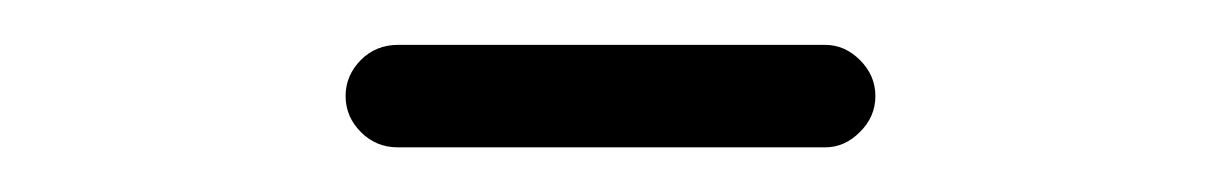

<svg xmlns="http://www.w3.org/2000/svg" viewBox="-20 -565 540 86"><path d="M158.2 -499Q148.4 -499 141.6 -505.9Q134.8 -512.7 134.8 -522Q134.8 -531.2 141.6 -538.1Q148.4 -544.9 158.2 -544.9H349.6Q358.4 -544.9 365.2 -538.1Q372.1 -531.2 372.1 -522Q372.1 -512.7 365.2 -505.9Q358.4 -499 349.6 -499Z"/></svg>

Font: Rounded-X Mgen+ 2m light
Style: Regular
Weight: 200
Designer: [Source Han Sans]
Ryoko NISHIZUKA  (kana & ideographs); Paul D. Hunt (Latin, Greek & Cyrillic); Wenlong ZHANG  (bopomofo
Version: Version 1.059.20150602